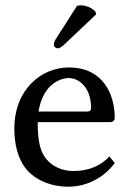

<svg xmlns="http://www.w3.org/2000/svg" viewBox="-20 -693 493 723"><path d="M392 -104C357 -66 310 -49 255 -49C221 -49 174 -62 146 -106C128 -134 122 -175 122 -233H394C405 -233 412 -239 412 -250C412 -334 371 -439 239 -439C136 -439 34 -356 34 -209C34 -152 46 -96 79 -56C113 -15 171 10 238 10C310 10 374 -27 412 -79ZM125 -273C142 -377 208 -399 239 -399C279 -399 323 -362 323 -287C323 -278 319 -273 309 -273ZM270 -671 194 -552C186 -539 183 -535 183 -524C183 -517 190 -511 197 -511C204 -511 212 -515 227 -530L342 -639L339 -650C316 -672 290 -673 284 -673C279 -673 273 -672 270 -671Z"/></svg>

Font: Libertinus Sans
Style: Regular
Weight: 400
Designer: Philipp H. Poll, Khaled Hosny
Foundry: Caleb Maclennan
Version: Version 7.050;RELEASE